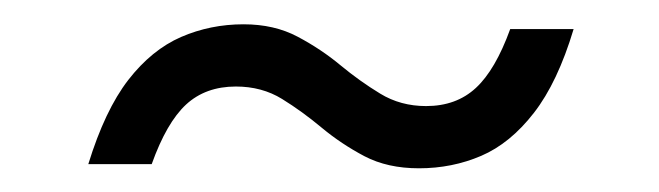

<svg xmlns="http://www.w3.org/2000/svg" viewBox="-20 -306 556 162"><path d="M464 -281.5Q450.5 -236.5 430.5 -210.8Q410.5 -185 386 -174.5Q361.5 -164 333.5 -164Q307 -164 287.5 -174.2Q268 -184.5 251.5 -198.2Q235 -212 218 -222.5Q201 -233 179 -233Q153.5 -233 137 -217.8Q120.5 -202.5 108 -167.5H54.5Q68.5 -213 88.2 -238.5Q108 -264 132.8 -274.8Q157.5 -285.5 185.5 -285.5Q211.5 -285.5 231.2 -275Q251 -264.5 267.2 -251Q283.5 -237.5 300.8 -227Q318 -216.5 339.5 -216.5Q365 -216.5 381.5 -231.8Q398 -247 410.5 -281.5Z"/></svg>

Font: Newsreader 16pt Medium
Style: Italic
Weight: 500
Italic angle: -17°
Designer: Hugues Gentile
Foundry: Production Type
Version: Version 1.003